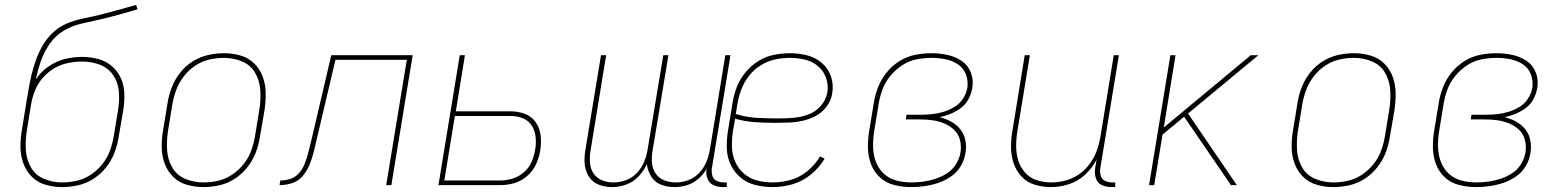

<svg xmlns="http://www.w3.org/2000/svg" viewBox="-20 -755 6376 783"><path d="M233 8H234Q266 8 299 0.5Q332 -7 361.5 -26Q391 -45 413 -73Q435 -101 447 -132.5Q459 -164 464 -197L483 -307Q488 -340 487 -373.5Q486 -407 473 -436Q460 -465 436 -485.5Q412 -506 380 -514.5Q348 -523 315 -523Q280 -523 245 -514.5Q210 -506 178 -484Q146 -462 126 -431Q134 -469 146.5 -505.5Q159 -542 182.5 -576Q206 -610 241 -630.5Q276 -651 314 -659Q352 -667 390 -676Q428 -685 466 -695.5Q504 -706 541 -717L535 -735Q500 -725 464 -715Q428 -705 392.5 -696Q357 -687 321 -680Q285 -673 250 -658Q215 -643 188 -614.5Q161 -586 144.5 -552Q128 -518 117.5 -483Q107 -448 100.5 -412.5Q94 -377 88 -341L69 -223Q63 -189 63.5 -154Q64 -119 75.5 -88Q87 -57 110 -34Q133 -11 166 -1.5Q199 8 233 8ZM234 -11Q195 -11 160 -25.5Q125 -40 106.5 -72Q88 -104 85.5 -142.5Q83 -181 89 -220L107 -331Q112 -359 123 -386.5Q134 -414 154.5 -437.5Q175 -461 201.5 -476.5Q228 -492 257 -498Q286 -504 315 -504Q352 -504 386 -491.5Q420 -479 440.5 -450Q461 -421 464.5 -384Q468 -347 462 -310L444 -200Q439 -170 428.5 -141Q418 -112 398 -86.5Q378 -61 351 -43Q324 -25 294 -18Q264 -11 234 -11Z M809 8H810Q842 8 875 0.5Q908 -7 937.5 -26Q967 -45 989 -73Q1011 -101 1023 -132.5Q1035 -164 1040 -197L1059 -307Q1064 -342 1063.5 -376.5Q1063 -411 1051.5 -442Q1040 -473 1017 -496Q994 -519 961 -528.5Q928 -538 894 -538H893Q861 -538 828 -530.5Q795 -523 765 -504Q735 -485 713.5 -457Q692 -429 680 -397.5Q668 -366 663 -333L645 -223Q639 -189 639.5 -154Q640 -119 651.5 -88Q663 -57 686 -34Q709 -11 742 -1.5Q775 8 809 8ZM810 -11Q771 -11 736 -25.5Q701 -40 682.5 -72Q664 -104 661.5 -142.5Q659 -181 665 -220L683 -330Q688 -360 699 -389Q710 -418 729.5 -443.5Q749 -469 776 -487Q803 -505 833 -512Q863 -519 893 -519Q932 -519 967 -504.5Q1002 -490 1020.5 -458Q1039 -426 1041.5 -387.5Q1044 -349 1038 -310L1020 -200Q1015 -170 1004.5 -141Q994 -112 974 -86.5Q954 -61 927 -43Q900 -25 870 -18Q840 -11 810 -11Z M1120 0Q1147 0 1173.5 -9Q1200 -18 1218 -41.5Q1236 -65 1245.5 -91Q1255 -117 1261.5 -144Q1268 -171 1274 -197L1348 -511H1639L1555 0H1576L1663 -530H1331L1254 -201Q1249 -182 1244.5 -162Q1240 -142 1234.5 -122.5Q1229 -103 1221 -83.5Q1213 -64 1198 -47.5Q1183 -31 1163 -25Q1143 -19 1123 -19Z M1768 0H2020Q2048 0 2076.5 -8Q2105 -16 2129 -36.5Q2153 -57 2165.5 -84Q2178 -111 2183 -140Q2188 -170 2185 -200.5Q2182 -231 2165.5 -255.5Q2149 -280 2121 -290.5Q2093 -301 2063 -301H1839L1876 -530H1855ZM1792 -19 1835 -282H2062Q2089 -282 2112.5 -272.5Q2136 -263 2149 -242Q2162 -221 2164.5 -195Q2167 -169 2162 -142Q2158 -118 2147.5 -94Q2137 -70 2116 -52Q2095 -34 2070 -26.5Q2045 -19 2020 -19Z M2476 8Q2505 8 2534 -2.5Q2563 -13 2584.5 -36Q2606 -59 2618 -86Q2621 -59 2635.5 -35.5Q2650 -12 2675.5 -2Q2701 8 2730 8Q2755 8 2780.5 0.5Q2806 -7 2827.5 -25.5Q2849 -44 2862 -67Q2858 -47 2864.5 -28Q2871 -9 2889 -0.5Q2907 8 2928 8H2944V-11H2931Q2916 -11 2902.5 -17.5Q2889 -24 2885 -38.5Q2881 -53 2883 -68L2959 -530H2938L2875 -145Q2871 -120 2861 -95.5Q2851 -71 2832 -50.5Q2813 -30 2787.5 -20.5Q2762 -11 2736 -11Q2712 -11 2689.5 -19.5Q2667 -28 2654 -47Q2641 -66 2639 -90Q2637 -114 2641 -139L2706 -530H2685L2621 -145Q2617 -120 2607 -95.5Q2597 -71 2578 -50.5Q2559 -30 2533.5 -20.5Q2508 -11 2483 -11H2482Q2458 -11 2436 -19.5Q2414 -28 2401 -47Q2388 -66 2386 -90Q2384 -114 2388 -139L2452 -530H2431L2367 -142Q2362 -113 2364.5 -85.5Q2367 -58 2381.5 -35Q2396 -12 2421.5 -2Q2447 8 2476 8Z M3131 8Q3171 8 3211.5 -3.5Q3252 -15 3286.5 -43Q3321 -71 3343 -108L3324 -117Q3304 -83 3273 -57.5Q3242 -32 3205 -21.5Q3168 -11 3131 -11Q3098 -11 3067.5 -19Q3037 -27 3014 -47Q2991 -67 2978.5 -95Q2966 -123 2965 -155.5Q2964 -188 2969 -220L2978 -271Q3016 -260 3056.5 -257Q3097 -254 3138 -254Q3166 -254 3194.5 -255Q3223 -256 3251.5 -262Q3280 -268 3306.5 -282Q3333 -296 3351.5 -321Q3370 -346 3374 -375Q3380 -411 3368.5 -444Q3357 -477 3331 -499Q3305 -521 3271 -529.5Q3237 -538 3201 -538Q3168 -538 3134.5 -531Q3101 -524 3071 -505Q3041 -486 3018.5 -458Q2996 -430 2984 -398Q2972 -366 2967 -333L2949 -223Q2943 -187 2944 -151Q2945 -115 2959.5 -84Q2974 -53 3000 -31Q3026 -9 3060.5 -0.5Q3095 8 3131 8ZM3155 -272Q3110 -272 3066 -274.5Q3022 -277 2981 -290L2980 -286L2987 -330Q2992 -360 3003 -389.5Q3014 -419 3034 -445Q3054 -471 3082 -488.5Q3110 -506 3140.5 -512.5Q3171 -519 3201 -519Q3232 -519 3262 -512Q3292 -505 3315 -486Q3338 -467 3348.5 -438Q3359 -409 3354 -378Q3349 -348 3327 -323Q3305 -298 3275 -287.5Q3245 -277 3215 -274.5Q3185 -272 3155 -272Z M3696 8Q3723 8 3751 4Q3779 0 3806 -9Q3833 -18 3858 -35Q3883 -52 3898 -77.5Q3913 -103 3917 -130Q3922 -156 3917 -182Q3912 -208 3896.5 -227.5Q3881 -247 3859 -259Q3837 -271 3812 -277Q3835 -282 3857 -291Q3879 -300 3899 -315Q3919 -330 3930 -351.5Q3941 -373 3945 -395Q3951 -428 3939.5 -458.5Q3928 -489 3902 -506.5Q3876 -524 3844 -531Q3812 -538 3779 -538Q3746 -538 3712.5 -531.5Q3679 -525 3648.5 -506Q3618 -487 3595.5 -459Q3573 -431 3560.5 -398.5Q3548 -366 3543 -333L3525 -223Q3519 -188 3519.5 -153Q3520 -118 3532 -86Q3544 -54 3568.5 -31.5Q3593 -9 3627 -0.5Q3661 8 3696 8ZM3697 -11Q3665 -11 3635 -19Q3605 -27 3583.5 -47.5Q3562 -68 3551.5 -96.5Q3541 -125 3540.5 -156.5Q3540 -188 3545 -220L3563 -330Q3568 -361 3579 -390.5Q3590 -420 3611 -445.5Q3632 -471 3659.5 -489Q3687 -507 3718 -513Q3749 -519 3779 -519Q3808 -519 3835.5 -513.5Q3863 -508 3886 -493Q3909 -478 3919 -452Q3929 -426 3925 -397Q3921 -374 3907.5 -353Q3894 -332 3872.5 -319Q3851 -306 3828 -299Q3805 -292 3781.5 -289.5Q3758 -287 3735 -287H3677L3674 -268H3732Q3758 -268 3783 -264.5Q3808 -261 3831 -251.5Q3854 -242 3871.5 -225Q3889 -208 3895 -183.5Q3901 -159 3897 -133Q3893 -109 3879 -86Q3865 -63 3842.5 -48.5Q3820 -34 3795.5 -26Q3771 -18 3746 -14.5Q3721 -11 3697 -11Z M4265 8Q4301 8 4338 -3.5Q4375 -15 4404.5 -42Q4434 -69 4452 -104L4446 -68Q4443 -48 4449 -28.5Q4455 -9 4473 -0.5Q4491 8 4512 8H4528V-11H4515Q4500 -11 4486.5 -17.5Q4473 -24 4469 -38.5Q4465 -53 4467 -68L4543 -530H4522L4468 -199Q4463 -170 4453 -141.5Q4443 -113 4424.5 -87.5Q4406 -62 4380 -44Q4354 -26 4324.5 -18.5Q4295 -11 4266 -11Q4236 -11 4207.5 -20.5Q4179 -30 4160 -51.5Q4141 -73 4132.5 -101Q4124 -129 4124 -159.5Q4124 -190 4129 -220L4180 -530H4159L4109 -223Q4103 -189 4103 -155Q4103 -121 4113.5 -90Q4124 -59 4145.5 -35.5Q4167 -12 4199 -2Q4231 8 4265 8Z M4666 0H4687L4721 -206L4809 -279L4870 -190L5000 0H5024L4825 -292L5112 -530H5081L4726 -235L4774 -530H4753Z M5417 8H5418Q5450 8 5483 0.5Q5516 -7 5545.5 -26Q5575 -45 5597 -73Q5619 -101 5631 -132.5Q5643 -164 5648 -197L5667 -307Q5672 -342 5671.5 -376.5Q5671 -411 5659.5 -442Q5648 -473 5625 -496Q5602 -519 5569 -528.5Q5536 -538 5502 -538H5501Q5469 -538 5436 -530.5Q5403 -523 5373 -504Q5343 -485 5321.5 -457Q5300 -429 5288 -397.5Q5276 -366 5271 -333L5253 -223Q5247 -189 5247.5 -154Q5248 -119 5259.5 -88Q5271 -57 5294 -34Q5317 -11 5350 -1.5Q5383 8 5417 8ZM5418 -11Q5379 -11 5344 -25.5Q5309 -40 5290.5 -72Q5272 -104 5269.5 -142.5Q5267 -181 5273 -220L5291 -330Q5296 -360 5307 -389Q5318 -418 5337.5 -443.5Q5357 -469 5384 -487Q5411 -505 5441 -512Q5471 -519 5501 -519Q5540 -519 5575 -504.5Q5610 -490 5628.5 -458Q5647 -426 5649.5 -387.5Q5652 -349 5646 -310L5628 -200Q5623 -170 5612.5 -141Q5602 -112 5582 -86.5Q5562 -61 5535 -43Q5508 -25 5478 -18Q5448 -11 5418 -11Z M6000 8Q6027 8 6055 4Q6083 0 6110 -9Q6137 -18 6162 -35Q6187 -52 6202 -77.5Q6217 -103 6221 -130Q6226 -156 6221 -182Q6216 -208 6200.5 -227.5Q6185 -247 6163 -259Q6141 -271 6116 -277Q6139 -282 6161 -291Q6183 -300 6203 -315Q6223 -330 6234 -351.5Q6245 -373 6249 -395Q6255 -428 6243.5 -458.5Q6232 -489 6206 -506.5Q6180 -524 6148 -531Q6116 -538 6083 -538Q6050 -538 6016.5 -531.5Q5983 -525 5952.5 -506Q5922 -487 5899.5 -459Q5877 -431 5864.5 -398.5Q5852 -366 5847 -333L5829 -223Q5823 -188 5823.5 -153Q5824 -118 5836 -86Q5848 -54 5872.5 -31.5Q5897 -9 5931 -0.5Q5965 8 6000 8ZM6001 -11Q5969 -11 5939 -19Q5909 -27 5887.5 -47.5Q5866 -68 5855.5 -96.5Q5845 -125 5844.5 -156.5Q5844 -188 5849 -220L5867 -330Q5872 -361 5883 -390.5Q5894 -420 5915 -445.5Q5936 -471 5963.5 -489Q5991 -507 6022 -513Q6053 -519 6083 -519Q6112 -519 6139.5 -513.5Q6167 -508 6190 -493Q6213 -478 6223 -452Q6233 -426 6229 -397Q6225 -374 6211.5 -353Q6198 -332 6176.5 -319Q6155 -306 6132 -299Q6109 -292 6085.5 -289.5Q6062 -287 6039 -287H5981L5978 -268H6036Q6062 -268 6087 -264.5Q6112 -261 6135 -251.5Q6158 -242 6175.5 -225Q6193 -208 6199 -183.5Q6205 -159 6201 -133Q6197 -109 6183 -86Q6169 -63 6146.5 -48.5Q6124 -34 6099.5 -26Q6075 -18 6050 -14.5Q6025 -11 6001 -11Z"/></svg>

Font: Iosevka Sparkle Thin
Style: Italic
Weight: 100
Italic angle: -9°
Designer: Belleve Invis
Foundry: Belleve Invis
Version: Version 4.5.0; ttfautohint (v1.8.3)